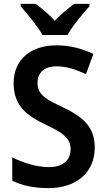

<svg xmlns="http://www.w3.org/2000/svg" viewBox="-20 -957 546 987"><path d="M199 -777H327C351 -822 406 -887 440 -925V-937H362C330 -914 296 -887 262 -850C230 -885 194 -915 163 -937H86V-925C120 -886 174 -821 199 -777ZM467 -199C467 -304 408 -356 302 -406C208 -450 173 -473 173 -532C173 -582 207 -616 270 -616C320 -616 368 -601 422 -576L460 -680C401 -707 340 -724 271 -724C136 -724 50 -649 50 -529C50 -409 125 -359 211 -318C303 -275 343 -247 343 -190C343 -136 307 -98 232 -98C168 -98 99 -120 43 -148V-28C95 -2 158 10 228 10C376 10 467 -72 467 -199Z"/></svg>

Font: Noto Sans Devanagari UI SemiCondensed SemiBold
Style: Regular
Weight: 600
Width: 4
Designer: Jelle Bosma - Monotype Design Team
Foundry: Monotype Imaging Inc.
Version: Version 2.004